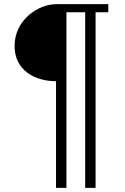

<svg xmlns="http://www.w3.org/2000/svg" viewBox="-20 -742 599 922"><path d="M500 -683V-722H250C164 -722 50 -647 50 -521C50 -404 148 -352 249 -352V160H299V-683H389V160H439V-683Z"/></svg>

Font: Perun
Style: Regular
Weight: 400
Foundry: Copyright (c) Stefan Peev, Context Ltd, 2016
Version: Version 1.089